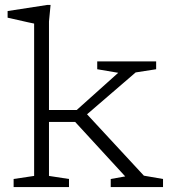

<svg xmlns="http://www.w3.org/2000/svg" viewBox="-20 -762 698 782"><path d="M179.5 -45.5 261 -33V0H35.5V-33L119 -45.5V-666Q112.5 -667 94.2 -671.2Q76 -675.5 53.2 -680.5Q30.5 -685.5 11 -690V-717L173 -742H186L179.5 -674.5V-314H292.5L461.5 -465.5L376 -480V-512H616V-480L532.5 -467L334.5 -296.5L566 -46.5L644 -33V0H431V-33L490 -43.5L286 -265.5H179.5Z"/></svg>

Font: Newsreader Caption Light
Style: Regular
Weight: 300
Designer: Hugues Gentile
Foundry: Production Type
Version: Version 1.001